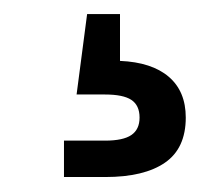

<svg xmlns="http://www.w3.org/2000/svg" viewBox="-20 -43 290 268"><path d="M69.3 204.1V153.3H126.5Q151.9 153.3 163.3 145.5Q174.8 137.7 174.8 121.1Q174.8 104 163.3 96.4Q151.9 88.9 126.5 88.9H86.9L101.6 -23.4H147.5V0V42Q191.9 43.9 215.6 64.2Q239.3 84.5 239.3 121.1Q239.3 164.1 210.2 184.1Q181.2 204.1 127 204.1Z"/></svg>

Font: Inter 24pt
Style: Regular
Weight: 400
Designer: Rasmus Andersson
Foundry: rsms
Version: Version 4.001;git-66647c0bb